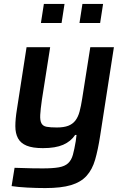

<svg xmlns="http://www.w3.org/2000/svg" viewBox="-20 -750 634 976"><path d="M39 0ZM210 206Q166 206 118.5 203.5Q71 201 39 196L54 103Q110 105 142 105.5Q174 106 197 106Q249 106 279.5 100.5Q310 95 326.5 79.5Q343 64 350.5 37Q358 10 365 -32L369 -64H362Q340 -31 301 -14Q262 3 198 3Q146 3 115.5 -9.5Q85 -22 71.5 -47Q58 -72 58 -108.5Q58 -145 66 -194L115 -510H235L193 -243Q186 -194 184.5 -166Q183 -138 190.5 -123.5Q198 -109 217 -105.5Q236 -102 269 -102Q304 -102 326.5 -110.5Q349 -119 363 -137Q377 -155 384.5 -183Q392 -211 398 -250L439 -510H559L489 -59Q478 12 463.5 62Q449 112 420 144Q391 176 341 191Q291 206 210 206ZM188 -633 203 -730H308L293 -633ZM384 -633 399 -730H504L489 -633Z"/></svg>

Font: Azeri Sans SemiBold
Style: Italic
Weight: 600
Designer: Hector Gatti & Omnibus-Type (original fonts) / Cristiano Sobral (main changes and remastering)
Foundry: Omnibus-Type
Version: Version 0.07;August 21, 2020;FontCreator 13.0.0.2681 64-bit;